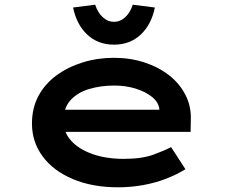

<svg xmlns="http://www.w3.org/2000/svg" viewBox="-20 -787 971 817"><path d="M482 10Q373 10 290 -25Q207 -60 161.5 -121.5Q116 -183 116 -261Q116 -327 143.5 -378.5Q171 -430 220 -466Q269 -502 332 -521.5Q395 -541 465 -541Q534 -541 594 -521.5Q654 -502 699 -467Q744 -432 769 -383.5Q794 -335 792 -277L791 -226H226L203 -320H674L658 -302V-324Q654 -353 626.5 -375Q599 -397 557 -410Q515 -423 467 -423Q408 -423 358.5 -408Q309 -393 279.5 -360Q250 -327 250 -272Q250 -225 282 -189Q314 -153 372 -132Q430 -111 507 -111Q584 -111 633 -129Q682 -147 708 -161L769 -67Q734 -45 688 -27Q642 -9 589.5 0.5Q537 10 482 10ZM465 -597Q397 -597 351.5 -639.5Q306 -682 291 -755L385 -767Q396 -733 417.5 -713.5Q439 -694 465 -694Q491 -694 512.5 -713.5Q534 -733 545 -767L639 -755Q624 -682 578.5 -639.5Q533 -597 465 -597Z"/></svg>

Font: Lexend Zetta SemiBold
Style: Regular
Weight: 600
Designer: Bonnie Shaver-Troup, Thomas Jockin
Foundry: Lexend
Version: Version 1.007